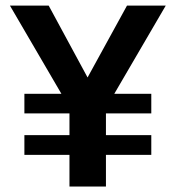

<svg xmlns="http://www.w3.org/2000/svg" viewBox="-20 -679 640 699"><path d="M396 -337.4H530.8V-266.1H365.7V-187H530.8V-115.2H365.7V0H232.9V-115.2H68.8V-187H232.9V-266.1H68.8V-337.4H203.6L16.1 -658.7H157.2L298.8 -397L442.4 -658.7H583.5Z"/></svg>

Font: Liberation Mono
Style: Bold
Weight: 700
Monospace: yes
Designer: Steve Matteson
Foundry: Ascender Corporation
Version: Version 2.1.5